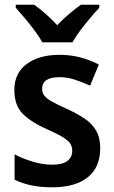

<svg xmlns="http://www.w3.org/2000/svg" viewBox="-20 -786 483 816"><path d="M406 -156Q406 -75 353 -32.5Q300 10 202 10Q152 10 114 2Q76 -6 42 -22V-130Q76 -112 119 -99Q162 -86 202 -86Q246 -86 266.5 -102Q287 -118 287 -145Q287 -162 279 -175Q271 -188 248 -202.5Q225 -217 179 -237Q112 -267 76.5 -302.5Q41 -338 41 -404Q41 -475 93.5 -514Q146 -553 233 -553Q279 -553 319.5 -542.5Q360 -532 400 -512L363 -422Q330 -437 298 -447.5Q266 -458 233 -458Q159 -458 159 -409Q159 -392 168 -380Q177 -368 200.5 -354.5Q224 -341 267 -322Q310 -302 341 -281Q372 -260 389 -230Q406 -200 406 -156ZM160 -606Q148 -628 128 -655Q108 -682 86 -708Q64 -734 47 -753V-766H125Q148 -750 173.5 -727.5Q199 -705 223 -679Q249 -706 274 -727Q299 -748 324 -766H402V-753Q385 -735 363 -709Q341 -683 320.5 -655.5Q300 -628 288 -606Z"/></svg>

Font: Noto Sans SemiCondensed SemiBold
Style: Regular
Weight: 600
Width: 4
Designer: Monotype Design Team
Foundry: Monotype Imaging Inc.
Version: Version 2.013; ttfautohint (v1.8.4.7-5d5b)